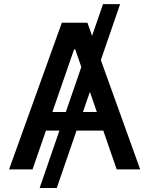

<svg xmlns="http://www.w3.org/2000/svg" viewBox="-20 -840 740 952"><path d="M575.6 -819.6 261.4 92.3H176.5L490.8 -819.6ZM141.3 0H24.9L286.6 -727.3H413.4L675.1 0H558.6L353 -595.2H347.3ZM160.9 -284.8H538.7V-192.5H160.9Z"/></svg>

Font: InterMG Medium
Style: Regular
Weight: 500
Designer: Rasmus Andersson
Foundry: rsms
Version: Version 3.019;December 26, 2023;FontCreator 15.0.0.2955 64-b